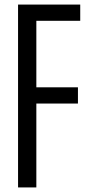

<svg xmlns="http://www.w3.org/2000/svg" viewBox="-20 -820 410 840"><path d="M59 0V-800H331V-729H139V-438H321V-367H139V0Z"/></svg>

Font: Big Shoulders Text
Style: Regular
Weight: 400
Designer: Patric King
Foundry: XO Type Co
Version: Version 1.000; ttfautohint (v1.8.2)